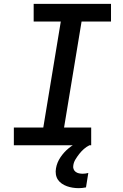

<svg xmlns="http://www.w3.org/2000/svg" viewBox="-20 -755 640 998"><path d="M52 0V-92H205L296 -643H155V-735H557V-643H404L313 -92H454V0ZM389 223Q373 223 357.5 220.5Q342 218 328 213Q314 208 301.5 199.5Q289 191 281 179Q273 167 270.5 151.5Q268 136 271 120Q276 90 294 63Q312 36 337 15.5Q362 -5 391.5 -18Q421 -31 451 -37L445 0Q429 8 416 19.5Q403 31 392 45Q381 59 372 74Q363 89 361 105Q359 115 362.5 124Q366 133 373.5 138.5Q381 144 390.5 146Q400 148 410 148Q417 148 424.5 147Q432 146 439 144L427 219Q417 221 407.5 222Q398 223 389 223Z"/></svg>

Font: Iosevka SS04 SmBd Ex Obl
Style: Regular
Weight: 600
Width: 7
Italic angle: -9°
Monospace: yes
Designer: Belleve Invis
Foundry: Belleve Invis
Version: Version 19.0.0; ttfautohint (v1.8.4)